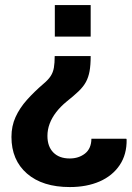

<svg xmlns="http://www.w3.org/2000/svg" viewBox="-20 -549 522 761"><path d="M339.4 -326.7Q339.4 -291 335 -266.8Q330.6 -242.7 320.6 -224.1Q310.5 -205.6 292 -187.7Q273.4 -169.9 244.1 -146.5Q219.2 -126 202.4 -104Q185.5 -82 176.8 -58.6Q168 -35.2 168 -10.3Q168 31.7 191.4 55.4Q214.8 79.1 256.3 79.1Q292 79.1 316.9 59.6Q341.8 40 342.3 1H480.5L481.9 3.9Q482.9 63 454.3 105.5Q425.8 147.9 374.8 170.2Q323.7 192.4 256.8 192.4Q148.4 192.4 86.9 138.9Q25.4 85.4 25.4 -6.3Q25.4 -49.3 41.7 -85.2Q58.1 -121.1 86.9 -153.3Q115.7 -185.5 152.8 -217.3Q171.4 -232.9 180.9 -247.6Q190.4 -262.2 193.6 -280.8Q196.8 -299.3 196.8 -326.7ZM339.4 -528.8V-403.8H197.3V-528.8Z"/></svg>

Font: Robotiche
Style: Bold
Weight: 700
Designer: Google
Version: Version 2.001